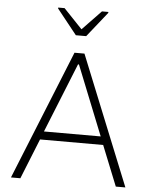

<svg xmlns="http://www.w3.org/2000/svg" viewBox="-60 -969 804 1018"><g transform="rotate(5 341.5 -459.5)"><path d="M37 0 315 -688H368L646 0H595L509 -214H173L87 0ZM190 -258H492L344 -628H339ZM314 -781 208 -914V-919H242L341 -815L441 -919H475V-914L369 -781Z"/></g></svg>

Font: Saira Thin ExtraLight
Style: Regular
Weight: 250
Version: Version 1.101